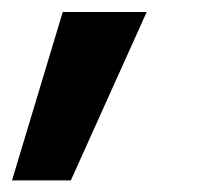

<svg xmlns="http://www.w3.org/2000/svg" viewBox="-53 -135 357 325"><path d="M-32.7 170.4 53.2 -114.7H195.3L66.9 170.4Z"/></svg>

Font: Inter 24pt
Style: Bold Italic
Weight: 700
Italic angle: -9.3988°
Version: Version 4.001;git-66647c0bb